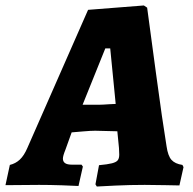

<svg xmlns="http://www.w3.org/2000/svg" viewBox="-56 -675 706 702"><path d="M611 -72 615 -64 600 3Q587 3 550 2Q513 1 473 1Q419 1 366 3.5Q313 6 298 7L293 -1L306 -71Q338 -74 353.5 -78Q369 -82 374.5 -89Q380 -96 380 -110L379 -134L373 -195L292 -197Q276 -197 247.5 -194.5Q219 -192 206 -191L183 -127Q174 -105 174 -95Q174 -73 206 -73H242L247 -66L231 5Q217 4 171 2.5Q125 1 87 1L-36 2L-20 -72Q1 -77 16.5 -91.5Q32 -106 44 -134L266 -639L470 -655L482 -647Q490 -588 514 -409.5Q538 -231 553 -140Q558 -105 571 -90.5Q584 -76 611 -72ZM305 -292Q317 -292 345 -294L367 -295L347 -498H329L246 -292Z"/></svg>

Font: Alegreya ExtraBold
Style: Italic
Weight: 800
Italic angle: -7°
Designer: Juan Pablo del Peral
Foundry: Huerta Tipografica
Version: Version 2.007; ttfautohint (v1.6)